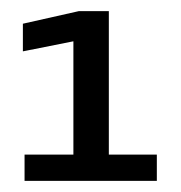

<svg xmlns="http://www.w3.org/2000/svg" viewBox="-20 -699 324 344"><path d="M24 -375H261V-422H175V-679H121L21 -656.5V-607L111.5 -625V-422H24Z"/></svg>

Font: Anybody SemiCondensed SemiBold
Style: Regular
Weight: 600
Width: 4
Version: Version 1.113;gftools[0.9.25]